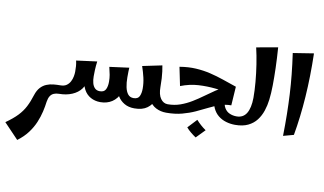

<svg xmlns="http://www.w3.org/2000/svg" viewBox="-187 -975 2825 1676"><g transform="rotate(10 1225.5 -137.0)"><path d="M49 460 -80 325Q-16 280 22 240Q60 200 83.5 154.5Q107 109 126 48Q140 5 163 -20Q186 -45 215.5 -57Q245 -69 276.5 -72Q308 -75 338 -75L358 -38L338 0Q313 0 293 8.5Q273 17 261 36Q249 55 244 87Q239 128 228 176Q217 224 196 274Q175 324 139.5 371.5Q104 419 49 460Z M1008 11Q955 11 918 -11Q881 -33 861 -66Q841 -99 837 -132L901 -245Q901 -198 909 -159.5Q917 -121 935 -98.5Q953 -76 985 -76Q1024 -76 1037 -103.5Q1050 -131 1050 -172Q1050 -220 1039 -267.5Q1028 -315 1011 -365L1184 -401Q1189 -375 1192.5 -347.5Q1196 -320 1198 -287.5Q1200 -255 1200 -212Q1200 -153 1181.5 -102Q1163 -51 1121 -20Q1079 11 1008 11ZM338 0V-75Q371 -75 391.5 -89.5Q412 -104 423.5 -126Q435 -148 439.5 -172Q444 -196 444 -215Q444 -241 442.5 -263Q441 -285 435 -312L618 -336Q615 -315 613.5 -296Q612 -277 611 -255.5Q610 -234 610 -202L562 -172Q562 -121 533 -82Q504 -43 453 -21.5Q402 0 338 0ZM705 9Q658 9 619.5 -12Q581 -33 558.5 -75Q536 -117 536 -181L610 -202Q610 -171 617 -144Q624 -117 640.5 -100.5Q657 -84 685 -84Q723 -84 736.5 -111Q750 -138 750 -179Q750 -212 745 -240Q740 -268 730 -308L903 -331Q902 -315 901.5 -297.5Q901 -280 901 -245Q901 -162 876.5 -105Q852 -48 808 -19.5Q764 9 705 9ZM1288 0Q1238 0 1197 -21Q1156 -42 1132.5 -86.5Q1109 -131 1109 -202L1200 -212Q1200 -145 1225 -110Q1250 -75 1288 -75L1308 -38Z M1288 0V-75Q1347 -75 1399 -93.5Q1451 -112 1498.5 -141Q1546 -170 1590.5 -202.5Q1635 -235 1677.5 -263.5Q1720 -292 1762.5 -310.5Q1805 -329 1848 -329L1837 -162Q1784 -162 1736.5 -145.5Q1689 -129 1641.5 -105Q1594 -81 1541.5 -57Q1489 -33 1427 -16.5Q1365 0 1288 0ZM1898 0Q1857 0 1818 -11.5Q1779 -23 1748.5 -47.5Q1718 -72 1700 -110.5Q1682 -149 1682 -202H1774Q1774 -157 1791 -128.5Q1808 -100 1836.5 -87.5Q1865 -75 1898 -75L1918 -38ZM1367 -250 1333 -415Q1411 -428 1478 -424Q1545 -420 1606 -405.5Q1667 -391 1726.5 -370.5Q1786 -350 1848 -329L1823 -266Q1751 -274 1676 -282Q1601 -290 1524 -285.5Q1447 -281 1367 -250ZM1579 168Q1555 152 1532 133Q1509 114 1492 94L1567 14Q1587 36 1607.5 54.5Q1628 73 1654 91Z M1898 0V-75Q1957 -75 1986 -122.5Q2015 -170 2016 -260Q2016 -324 2009.5 -399.5Q2003 -475 1991 -552.5Q1979 -630 1963 -698L2152 -732Q2159 -636 2161.5 -551.5Q2164 -467 2163 -396Q2162 -325 2155 -268Q2149 -217 2133 -169Q2117 -121 2088 -83Q2059 -45 2012.5 -22.5Q1966 0 1898 0Z M2328 22Q2330 -81 2328.5 -171Q2327 -261 2322.5 -346Q2318 -431 2309 -519Q2300 -607 2286 -705L2469 -734Q2474 -531 2461.5 -348.5Q2449 -166 2420 -3Z"/></g></svg>

Font: Marhey Light Medium
Style: Regular
Weight: 500
Version: Version 1.000